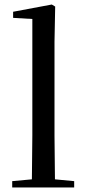

<svg xmlns="http://www.w3.org/2000/svg" viewBox="-20 -829 380 849"><path d="M120 0H308V-28L223 -36L221 -230V-644L224 -800L209 -809L38 -777V-750L123 -745V-230L121 -36L34 -28V0Z"/></svg>

Font: Source Han Serif CN Medium
Style: Regular
Weight: 500
Designer: Ryoko NISHIZUKA 西塚涼子 (kana & ideographs); Frank Grießhammer (Latin, Greek & Cyrillic); Wenlong ZHANG 张文龙 (bopomofo); San
Foundry: Adobe
Version: Version 2.002;hotconv 1.1.0;makeotfexe 2.6.0